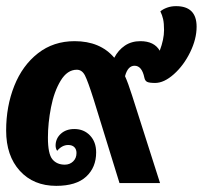

<svg xmlns="http://www.w3.org/2000/svg" viewBox="-20 -596 680 625"><path d="M387 -348Q397 -326 410 -285L501 0H369L285 -272Q266 -332 256.5 -350.5Q247 -369 230 -369Q199 -369 177.5 -333.5Q156 -298 146 -246.5Q136 -195 136 -148Q136 -95 150.5 -77.5Q165 -60 191 -60Q207 -60 218 -70.5Q229 -81 229 -98Q229 -110 222 -117Q215 -124 202 -124Q182 -124 166 -105Q161 -113 161 -122Q161 -145 178 -160.5Q195 -176 222 -176Q253 -176 273 -155Q293 -134 293 -100Q293 -51 260.5 -21Q228 9 163 9Q89 9 44.5 -40Q0 -89 0 -171Q0 -250 26.5 -316.5Q53 -383 103.5 -422.5Q154 -462 223 -462Q306 -462 352 -408Q365 -433 386.5 -447.5Q408 -462 437 -462Q482 -462 500 -431Q514 -468 514 -498Q514 -520 511 -533.5Q508 -547 502 -559Q510 -566 523.5 -571Q537 -576 553 -576Q620 -576 620 -509Q620 -469 599 -426Q578 -383 546 -354.5Q514 -326 485 -326Q466 -326 459 -329.5Q452 -333 450 -343Q442 -382 418 -382Q396 -382 387 -348Z"/></svg>

Font: Krub
Style: Bold Italic
Weight: 700
Italic angle: -8°
Designer: Ekaluck Peanpanawate
Foundry: Cadson Demak Co.,Ltd.
Version: Version 1.000; ttfautohint (v1.6)